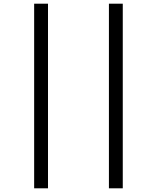

<svg xmlns="http://www.w3.org/2000/svg" viewBox="-20 -783 850 1040"><path d="M165 -763H240V237H165ZM570 -763H645V237H570Z"/></svg>

Font: Noto Sans UI Cond
Style: Regular
Weight: 400
Width: 3
Designer: Monotype Design Team
Foundry: Monotype Imaging Inc.
Version: Version 1.001